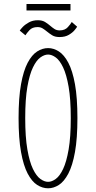

<svg xmlns="http://www.w3.org/2000/svg" viewBox="-20 -952 490 982"><path d="M226 11Q197 11 170 -6.2Q143 -23.5 121.5 -64.2Q100 -105 87.5 -174.5Q75 -244 75 -348Q75 -452 87.5 -521.2Q100 -590.5 121.5 -631Q143 -671.5 170 -688.8Q197 -706 226 -706Q254.5 -706 281.2 -688.8Q308 -671.5 329.5 -631Q351 -590.5 363.5 -521.2Q376 -452 376 -348Q376 -244 363.5 -174.5Q351 -105 329.5 -64.2Q308 -23.5 281.2 -6.2Q254.5 11 226 11ZM226 -22Q245 -22 265.2 -36.8Q285.5 -51.5 302.8 -87.8Q320 -124 331 -187.5Q342 -251 342 -348Q342 -445 331 -508Q320 -571 302.8 -607.2Q285.5 -643.5 265.2 -658.2Q245 -673 226 -673Q207 -673 186.5 -658.2Q166 -643.5 148.5 -607.2Q131 -571 120 -508Q109 -445 109 -348Q109 -251 120 -187.5Q131 -124 148.5 -87.8Q166 -51.5 186.5 -36.8Q207 -22 226 -22ZM284.5 -762.5Q261.5 -762.5 247 -771.5Q232.5 -780.5 220.5 -790.5Q209.5 -799.5 198.5 -806.5Q187.5 -813.5 172 -813.5Q145 -813.5 130.5 -797.5Q116 -781.5 110 -771.5L81 -795.5Q84 -801 96 -813.8Q108 -826.5 127.8 -837.5Q147.5 -848.5 173.5 -848.5Q196 -848.5 210.5 -839.5Q225 -830.5 236.5 -820.5Q247.5 -811 258.5 -803.8Q269.5 -796.5 285 -796.5Q312 -796.5 327 -813.2Q342 -830 347 -839.5L374.5 -815.5Q372 -810.5 361.5 -797.8Q351 -785 332 -773.8Q313 -762.5 284.5 -762.5ZM115.5 -898.5V-931.5H340.5V-898.5Z"/></svg>

Font: Trispace Condensed Thin
Style: Regular
Weight: 100
Width: 3
Designer: Tyler Finck
Foundry: Etcetera Type Company
Version: Version 1.210; ttfautohint (v1.8.3)